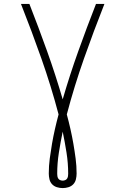

<svg xmlns="http://www.w3.org/2000/svg" viewBox="-20 -755 640 980"><path d="M300 205Q285 205 270.5 200.5Q256 196 246 185.5Q236 175 232.5 160Q229 145 229 131Q229 92 234 54Q239 16 245.5 -21.5Q252 -59 260.5 -96.5Q269 -134 279 -171Q241 -315 191.5 -455.5Q142 -596 87 -735H130Q177 -615 220.5 -493.5Q264 -372 300 -248Q336 -372 379.5 -493.5Q423 -615 470 -735H513Q458 -596 408.5 -455.5Q359 -315 321 -171Q331 -134 339.5 -96.5Q348 -59 354.5 -21.5Q361 16 366 54Q371 92 371 131Q371 145 367.5 160Q364 175 354 185.5Q344 196 329.5 200.5Q315 205 300 205ZM300 167Q306 167 312.5 164.5Q319 162 322.5 156.5Q326 151 327 144.5Q328 138 328 132Q328 78 319.5 24Q311 -30 300 -83Q289 -30 280.5 24Q272 78 272 132Q272 138 273 144.5Q274 151 277.5 156.5Q281 162 287.5 164.5Q294 167 300 167Z"/></svg>

Font: Iosevka Curly XLtEx
Style: Regular
Weight: 200
Width: 7
Monospace: yes
Designer: Belleve Invis
Foundry: Belleve Invis
Version: Version 11.1.0; ttfautohint (v1.8.3)